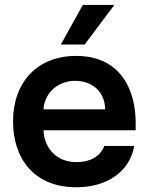

<svg xmlns="http://www.w3.org/2000/svg" viewBox="-20 -769 618 798"><path d="M297.4 9.3C422.9 9.3 518.6 -53.7 538.1 -162.6H413.6C396 -117.7 354 -95.2 298.3 -95.2C213.4 -95.2 164.6 -153.8 160.6 -227.5H543.9V-259.3C543.9 -385.3 488.3 -536.6 296.4 -536.6C133.8 -536.6 34.2 -425.8 34.2 -264.6C34.2 -113.8 118.2 9.3 297.4 9.3ZM160.6 -314.5C166 -386.7 223.6 -433.1 292.5 -433.1C360.8 -433.1 416 -390.1 417 -314.5ZM232.9 -584H332L455.1 -748.5H324.2Z"/></svg>

Font: Faust Sans Bold
Style: Regular
Weight: 700
Designer: Andreas Faust
Version: Version 1.003;Glyphs 3.1.2 (3151)